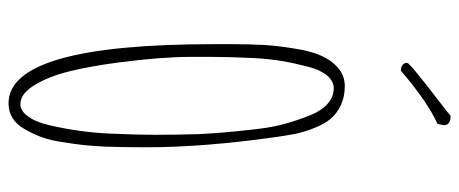

<svg xmlns="http://www.w3.org/2000/svg" viewBox="-333 -722 1076 450"><g transform="rotate(90 205.0 -497.0)"><path d="M145.5 -898.4Q219.2 -961.4 270.5 -984.4L273.4 -999.5Q273.4 -1015.1 251.5 -1015.1Q248 -1011.7 214.4 -985.8Q176.8 -957 154.8 -939Q127.4 -917 127.4 -913.1Q127.4 -906.2 132.6 -902.3Q137.7 -898.4 145.5 -898.4ZM222.2 21Q260.3 21 281.7 -15.1Q293.5 -35.6 300.8 -54.9Q308.1 -74.2 312.5 -101.6Q317.9 -135.3 320.1 -156.2Q322.3 -177.2 323.7 -206.5Q325.2 -249 325.2 -298.8V-301.8Q325.2 -436 301.3 -605Q298.8 -624 293.5 -652.3Q288.6 -674.3 279.5 -696.8Q270.5 -719.2 259.3 -732.9Q246.6 -748.5 226.6 -757.8Q206.5 -767.1 182.1 -767.1Q156.2 -767.1 138.2 -750.5Q120.1 -734.4 109.6 -709.7Q99.1 -685.1 93.3 -646Q87.4 -610.4 85.4 -578.1Q83.5 -545.9 83.5 -500.5V-460Q83.5 21 222.2 21ZM249.5 -687.5Q261.7 -657.2 269.8 -628.4Q277.8 -599.6 282.2 -563.5L283.7 -550.3Q292 -478 294.4 -423.3Q295.9 -372.1 295.9 -323.2V-318.8Q295.9 -278.3 293 -214.4Q290 -147 273.9 -76.7Q266.6 -43.9 253.4 -25.4Q240.2 -6.8 224.1 -6.8Q198.7 -6.8 178.2 -42Q158.7 -74.7 147 -122.3Q135.3 -169.9 126.5 -236.3Q113.3 -337.9 113.3 -405.8V-454.6Q113.3 -497.1 116.2 -556.2Q118.2 -590.3 123 -619.4Q127.9 -648.4 136.2 -680.2Q143.6 -709.5 156.7 -725.3Q169.9 -741.2 187 -741.2Q206.5 -741.2 222.7 -727.3Q238.8 -713.4 249.5 -687.5Z"/></g></svg>

Font: Amatica SC
Style: Regular
Weight: 400
Version: Version 2.000